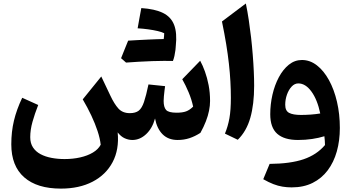

<svg xmlns="http://www.w3.org/2000/svg" viewBox="-20 -804 2039 1115"><path d="M1011.7 8.9Q1048.3 8.9 1080.3 -1.6Q1112.3 -12.1 1143.9 -32.5Q1163.3 -67.5 1175.7 -99.6Q1188.2 -131.8 1194 -161.3Q1199.9 -190.9 1199.9 -217.7Q1199.9 -266 1191.6 -309.3Q1183.2 -352.5 1170.2 -388.5Q1157.2 -424.6 1142.5 -451.2L1038.4 -343.8Q1058.1 -309.1 1075.3 -268.1Q1092.6 -227.1 1101.6 -184.9Q1081.5 -164.7 1060.4 -157.1Q1039.4 -149.5 1005.5 -149.5Q959 -149.5 944.6 -165.5Q930.3 -181.5 930.3 -217.9Q930.3 -228.9 931.8 -245.3Q933.3 -261.7 935.3 -277.7Q937.2 -293.8 938.7 -303.7L842.2 -313.7Q828.5 -248.1 816.2 -211.8Q804 -175.6 785.5 -161.2Q767 -146.9 734.1 -146.9Q692.1 -146.9 667.9 -173.4Q643.8 -199.9 621.1 -248.3L568.1 -359.8L460.5 -227Q488.2 -180.1 510.3 -133.2Q532.4 -86.2 546.6 -43Q560.9 0.3 564.8 36.5Q550.6 63.3 519.4 81.9Q488.3 100.5 445.8 110.1Q403.3 119.7 354.9 119.7Q314.9 119.7 279 112.8Q243 106 215.3 91.2Q187.6 76.4 171.6 52.2Q155.6 28 155.6 -7.3Q155.6 -50.1 168.7 -96.6Q181.8 -143.1 201.9 -194.3L109 -236.2Q76.3 -167.6 61 -103.4Q45.6 -39.2 45.6 34Q45.6 160.1 120.5 225.7Q195.3 291.3 333.7 291.3Q440.3 291.3 517.6 251.2Q594.9 211.1 633.8 137.9Q672.8 64.6 663.4 -35.1Q682.3 -10.7 704.5 -0.9Q726.6 8.9 748.6 8.9Q792.7 8.9 828.8 -25.1Q864.9 -59.1 880.3 -115.9Q891.4 -57 924.3 -24.1Q957.3 8.9 1011.7 8.9ZM930.4 -574.9Q948.7 -564.2 965.5 -554.9Q982.2 -545.6 1000.8 -536.1Q1009.2 -613.1 991.1 -659.6Q973 -706.2 926.2 -729Q879.4 -751.9 800.6 -757.1Q795 -728.3 789.9 -699.4Q784.7 -670.6 779.3 -639.6Q809.8 -637.9 840.3 -633.7Q870.7 -629.5 895.4 -623.8Q920.1 -618 933.6 -611.1Q933.4 -601.8 932.6 -593Q931.8 -584.2 930.4 -574.9ZM712 -440.6Q748.6 -463 785.1 -485.5Q821.7 -507.9 858 -530.9Q894.4 -554 930.8 -577.2Q917.7 -577.2 893.8 -576.4Q870 -575.6 840.6 -574.2Q811.1 -572.8 780.7 -571.2Q750.2 -569.7 724.2 -567.9Q713.8 -542.6 703.7 -517.4Q693.5 -492.2 683.1 -465.9Q690.7 -459.5 698 -453Q705.3 -446.5 712 -440.6ZM929.7 -450.4Q944.8 -450.4 955 -450.3Q965.2 -450.1 972 -450.1Q978.8 -450.1 984.2 -449.9Q989.2 -462.6 993 -479.2Q996.7 -495.7 998.9 -513.8Q1001 -531.8 1001 -548.2Q1001 -563.1 984.7 -570.1Q968.4 -577.2 930.8 -577.2Q889.2 -559.1 847.7 -540.4Q806.1 -521.8 765 -503.2Q724 -484.7 683.1 -465.9Q690.7 -459.5 698 -453Q705.3 -446.5 712 -440.6Q746.3 -443.2 786.2 -445.5Q826.1 -447.8 864 -449.1Q901.8 -450.4 929.7 -450.4Z M1407.7 -783.7 1269 -679.2Q1283.4 -609.5 1293.4 -548.7Q1303.3 -488 1309.3 -433.9Q1315.4 -379.8 1318 -330.8Q1320.7 -281.7 1320.7 -235.5Q1320.7 -164.8 1312.3 -117.6Q1303.9 -70.4 1286.3 -28.1L1360.8 7.7Q1411.5 -41.8 1433.7 -119.9Q1455.9 -198 1455.9 -306.1Q1455.9 -344.6 1453.8 -390.2Q1451.8 -435.7 1447.8 -485.4Q1443.9 -535.1 1438.1 -586.4Q1432.2 -637.8 1424.7 -687.8Q1417.2 -737.8 1407.7 -783.7Z M1839.8 -145Q1814 -140.8 1784.3 -138.6Q1754.5 -136.5 1727.7 -136.5Q1682 -136.5 1659.2 -148.4Q1636.4 -160.3 1636.4 -195.5Q1636.4 -225.9 1646.4 -254.4Q1656.5 -282.9 1673.7 -301.3Q1690.9 -319.6 1712.3 -319.6Q1754.3 -319.6 1788.7 -272.3Q1823.1 -225 1839.8 -145ZM1673.9 284.2Q1743.3 284.2 1795.7 258Q1848 231.9 1883.2 185Q1918.3 138.1 1936 75.3Q1953.6 12.4 1953.6 -61Q1953.6 -141.5 1937 -212.8Q1920.4 -284.2 1890.4 -338.8Q1860.4 -393.4 1820.3 -424.5Q1780.3 -455.6 1733.5 -455.6Q1691.5 -455.6 1657.5 -428.3Q1623.6 -400.9 1599.3 -355.4Q1575.1 -310 1562.2 -254Q1549.4 -197.9 1549.4 -140.6Q1549.4 -63 1589.9 -27.1Q1630.5 8.9 1710.5 8.9Q1753.4 8.9 1792.3 3.1Q1831.2 -2.6 1863.8 -12.8Q1865.4 1 1866.2 12.9Q1867.1 24.9 1867.3 38.3Q1819.7 94.6 1743.4 120.7Q1667.1 146.8 1545.8 147.8L1508.8 236.7Q1540.7 254.9 1567.7 265.3Q1594.7 275.7 1620.5 279.9Q1646.3 284.2 1673.9 284.2Z"/></svg>

Font: Pinar-VF-FD
Style: Regular
Weight: 300
Designer: Amin Abedi
Version: Version 3.0